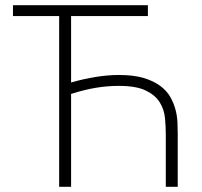

<svg xmlns="http://www.w3.org/2000/svg" viewBox="-20 -720 780 740"><path d="M208 -658H30V-700H550V-658H254V-402Q302 -416 349 -423.5Q396 -431 438 -431Q495 -431 533.5 -419.5Q572 -408 597.5 -389Q623 -370 636.5 -346Q650 -322 656.5 -297Q663 -272 664 -248Q665 -224 665 -205V0H619V-200Q619 -231 616 -264Q613 -297 596 -325Q579 -353 542 -371Q505 -389 438 -389Q393 -389 348.5 -381.5Q304 -374 254 -358V0H208Z"/></svg>

Font: PT Root UI Light
Style: Regular
Weight: 300
Designer: Vitaly Kuzmin
Foundry: ParaType Ltd.
Version: Version 2.000G